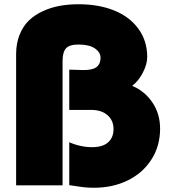

<svg xmlns="http://www.w3.org/2000/svg" viewBox="-20 -865 797 896"><path d="M727.1 -264.2Q727.1 -184.1 686.8 -120.8Q646.5 -57.6 576.4 -23.2Q506.3 11.2 418.9 11.2Q382.3 11.2 346.4 5.4Q310.5 -0.5 303.2 -1V-201.2Q356 -178.2 410.2 -178.2Q458.5 -178.2 484.1 -200.4Q509.8 -222.7 509.8 -263.2Q509.8 -302.7 481.9 -327.4Q454.1 -352.1 404.8 -352.1H303.2V-540L368.2 -538.1Q412.1 -537.6 430.7 -552.2Q449.2 -566.9 449.2 -595.2Q449.2 -621.1 422.6 -639.2Q396 -657.2 346.2 -657.2Q303.7 -657.2 287.8 -639.2Q272 -621.1 272 -580.1V0H55.2V-611.8Q55.2 -662.6 71.5 -703.1Q87.9 -743.7 115.2 -769.8Q142.6 -795.9 180.7 -813.2Q218.8 -830.6 259.8 -837.9Q300.8 -845.2 347.2 -845.2Q439.9 -845.2 512 -816.4Q584 -787.6 625.5 -731.2Q667 -674.8 667 -599.1Q667 -565.4 646.7 -526.1Q626.5 -486.8 598.1 -465.8V-463.9Q656.2 -439 691.7 -386.2Q727.1 -333.5 727.1 -264.2Z"/></svg>

Font: Sinkin Sans 900 X Black
Style: Regular
Weight: 950
Designer: Keith Bates
Foundry: K-Type
Version: Sinkin Sans (version 1.0)  by Keith Bates   •   © 2014   www